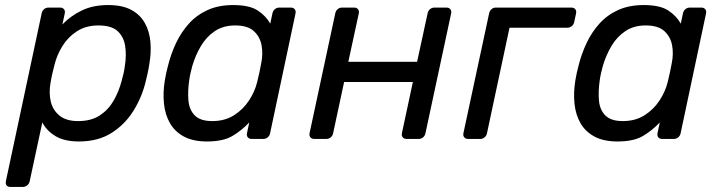

<svg xmlns="http://www.w3.org/2000/svg" viewBox="-20 -550 2847 760"><path d="M21 190Q10.8 190 6 183.6Q1.3 177.3 3.3 167.1L144.9 -497.1Q146.9 -507.3 154.3 -513.6Q161.8 -520 172 -520H217.7Q227.9 -520 233.2 -513.6Q238.4 -507.3 236.4 -497.1L227 -453.2Q258.4 -486.3 303.1 -508.2Q347.7 -530 407.9 -530Q464.1 -530 499.4 -511Q534.7 -492 553.1 -459.2Q571.6 -426.4 575.4 -384.1Q579.2 -341.7 570.7 -294.1Q568.3 -277.8 564.4 -260Q560.5 -242.2 556.3 -225.7Q541.2 -163.9 507.4 -110.1Q473.6 -56.3 420.3 -23.1Q367.1 10 292.9 10Q234.6 10 199.5 -11.3Q164.3 -32.6 147.5 -65.4L97.6 167.1Q95.6 177.3 87.7 183.6Q79.7 190 69.5 190ZM289.3 -70.7Q340.8 -70.7 375 -93.1Q409.1 -115.6 430 -152.1Q450.9 -188.7 461.8 -231.1Q466 -246.1 469.2 -260Q472.4 -273.9 474.2 -288.9Q481.1 -331.3 475.4 -367.9Q469.8 -404.4 445.4 -426.9Q421.1 -449.3 369.6 -449.3Q319.9 -449.3 284.3 -426.1Q248.7 -402.8 227 -367.5Q205.3 -332.1 196.2 -295.4Q191.9 -279.1 186.8 -256.9Q181.8 -234.7 179.4 -218.2Q173.4 -182.7 180.8 -148.9Q188.3 -115.2 214.9 -92.9Q241.4 -70.7 289.3 -70.7Z M799.4 10Q744.3 10 708.2 -9.4Q672.1 -28.8 652.8 -62.4Q633.6 -96 629.1 -139.2Q624.6 -182.4 632.1 -229.9Q634.7 -246.4 637.8 -260.2Q640.9 -273.9 645.1 -290.2Q656.8 -337.1 676.9 -379.7Q697.1 -422.4 727.7 -456.5Q758.4 -490.6 801.8 -510.3Q845.3 -530 902.8 -530Q967.1 -530 999.8 -508.7Q1032.4 -487.4 1049.8 -456.4L1058.4 -497.1Q1060.4 -507.3 1067.9 -513.6Q1075.4 -520 1085.6 -520H1131.1Q1141.2 -520 1146.5 -513.6Q1151.8 -507.3 1149.8 -497.1L1049.2 -22.9Q1047.2 -12.7 1039.7 -6.4Q1032.2 0 1022.1 0H976.4Q966.2 0 960.9 -6.4Q955.6 -12.7 957.6 -22.9L966.7 -65.4Q935.9 -32.8 899.3 -11.4Q862.8 10 799.4 10ZM820.2 -70.7Q870.1 -70.7 906.5 -93.9Q942.9 -117.2 965.8 -152.5Q988.8 -187.9 997.8 -224.6Q1002.2 -241.1 1006.8 -263.3Q1011.4 -285.5 1014.4 -301.8Q1021.5 -337.3 1015.3 -371.1Q1009 -404.8 984.5 -427.1Q959.9 -449.3 911.2 -449.3Q864 -449.3 830.5 -426.9Q796.9 -404.4 775.3 -367.9Q753.7 -331.3 741.2 -288.9Q737.2 -273.9 734 -260Q730.8 -246.1 728.8 -231.1Q722.7 -188.7 725.9 -152.1Q729 -115.6 751 -93.1Q773 -70.7 820.2 -70.7Z M1224.2 0Q1214 0 1208.7 -6.4Q1203.4 -12.7 1205.4 -22.9L1307.1 -497.1Q1309.1 -507.3 1316.5 -513.6Q1324 -520 1334.2 -520H1381.6Q1391.7 -520 1397 -513.6Q1402.3 -507.3 1400.3 -497.1L1358.7 -305.3H1631L1672.6 -497.1Q1674.6 -507.3 1682 -513.6Q1689.5 -520 1699.7 -520H1747.1Q1757.2 -520 1762.5 -513.6Q1767.8 -507.3 1765.8 -497.1L1664.2 -22.9Q1662.2 -12.7 1654.7 -6.4Q1647.2 0 1637.1 0H1589.7Q1579.5 0 1574.2 -6.4Q1568.9 -12.7 1570.9 -22.9L1614.3 -225.4H1342.1L1298.7 -22.9Q1296.7 -12.7 1289.2 -6.4Q1281.7 0 1271.6 0Z M1833.2 0Q1823 0 1817.7 -6.4Q1812.4 -12.7 1814.4 -22.9L1916.1 -497.1Q1918.1 -507.3 1925.5 -513.6Q1933 -520 1943.2 -520H2241.6Q2251.7 -520 2257 -513.6Q2262.3 -507.3 2260.3 -497.1L2253 -463Q2251 -452.8 2243 -446.4Q2235.1 -440.1 2224.9 -440.1H1996.8L1907.7 -22.9Q1905.7 -12.7 1898.2 -6.4Q1890.7 0 1880.6 0Z M2424.4 10Q2369.3 10 2333.2 -9.4Q2297.1 -28.8 2277.8 -62.4Q2258.6 -96 2254.1 -139.2Q2249.6 -182.4 2257.1 -229.9Q2259.7 -246.4 2262.8 -260.2Q2265.9 -273.9 2270.1 -290.2Q2281.8 -337.1 2301.9 -379.7Q2322.1 -422.4 2352.7 -456.5Q2383.4 -490.6 2426.8 -510.3Q2470.3 -530 2527.8 -530Q2592.1 -530 2624.8 -508.7Q2657.4 -487.4 2674.8 -456.4L2683.4 -497.1Q2685.4 -507.3 2692.9 -513.6Q2700.4 -520 2710.6 -520H2756.1Q2766.2 -520 2771.5 -513.6Q2776.8 -507.3 2774.8 -497.1L2674.2 -22.9Q2672.2 -12.7 2664.7 -6.4Q2657.2 0 2647.1 0H2601.4Q2591.2 0 2585.9 -6.4Q2580.6 -12.7 2582.6 -22.9L2591.7 -65.4Q2560.9 -32.8 2524.3 -11.4Q2487.8 10 2424.4 10ZM2445.2 -70.7Q2495.1 -70.7 2531.5 -93.9Q2567.9 -117.2 2590.8 -152.5Q2613.8 -187.9 2622.8 -224.6Q2627.2 -241.1 2631.8 -263.3Q2636.4 -285.5 2639.4 -301.8Q2646.5 -337.3 2640.3 -371.1Q2634 -404.8 2609.5 -427.1Q2584.9 -449.3 2536.2 -449.3Q2489 -449.3 2455.5 -426.9Q2421.9 -404.4 2400.3 -367.9Q2378.7 -331.3 2366.2 -288.9Q2362.2 -273.9 2359 -260Q2355.8 -246.1 2353.8 -231.1Q2347.7 -188.7 2350.9 -152.1Q2354 -115.6 2376 -93.1Q2398 -70.7 2445.2 -70.7Z"/></svg>

Font: Rubik Light
Style: Italic
Weight: 300
Italic angle: -12°
Designer: Hubert and Fischer
Foundry: Hubert and Fischer
Version: Version 2.300;gftools[0.9.30]